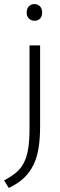

<svg xmlns="http://www.w3.org/2000/svg" viewBox="-62 -693 295 943"><path d="M83 -470H135V-73Q135 -16 128 31Q121 78 103 115.5Q85 153 55.5 181Q26 209 -19 230L-42 193Q-8 175 16 155.5Q40 136 55 107Q70 78 76.5 37Q83 -4 83 -65ZM108 -591Q92 -591 80.5 -601.5Q69 -612 69 -631Q69 -651 80 -662Q91 -673 107 -673Q122 -673 133.5 -662.5Q145 -652 145 -631Q145 -611 134 -601Q123 -591 108 -591Z"/></svg>

Font: Mukta Vaani ExtraLight
Style: Regular
Weight: 275
Designer: Noopur Datye, Girish Dalvi, Yashodeep Gholap, Pallavi Karambelkar
Foundry: Ek Type
Version: Version 2.538;PS 1.000;hotconv 16.6.51;makeotf.lib2.5.65220;